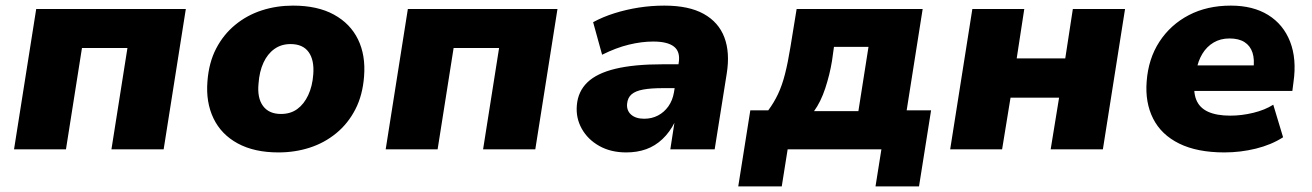

<svg xmlns="http://www.w3.org/2000/svg" viewBox="-20 -532 4674 684"><path d="M30 0 109 -500H642L563 0H377L434 -361H272L215 0Z M972 11Q886 11 827 -21Q768 -53 740.5 -110.5Q713 -168 719 -242Q724 -309 750 -359Q776 -409 818 -443.5Q860 -478 912.5 -495Q965 -512 1024 -512Q1111 -512 1169.5 -480Q1228 -448 1255.5 -391.5Q1283 -335 1277 -260Q1272 -193 1246 -142.5Q1220 -92 1178 -57.5Q1136 -23 1083.5 -6Q1031 11 972 11ZM981 -126Q1015 -126 1039 -143.5Q1063 -161 1078 -193Q1093 -225 1096 -267Q1100 -318 1079.5 -346.5Q1059 -375 1015 -375Q982 -375 957.5 -357.5Q933 -340 918.5 -308.5Q904 -277 901 -234Q896 -183 917 -154.5Q938 -126 981 -126Z M1354 0 1433 -500H1966L1887 0H1701L1758 -361H1596L1539 0Z M2211 11Q2156 11 2115 -12Q2074 -35 2052.5 -73.5Q2031 -112 2035 -157Q2039 -206 2072.5 -238.5Q2106 -271 2172.5 -287Q2239 -303 2341 -303H2414L2401 -218H2341Q2299 -218 2271.5 -213Q2244 -208 2230 -196Q2216 -184 2214 -162Q2212 -138 2228.5 -123.5Q2245 -109 2275 -109Q2302 -109 2324 -120.5Q2346 -132 2361 -153Q2376 -174 2381 -203L2398 -309Q2404 -348 2381 -366Q2358 -384 2307 -384Q2266 -384 2220.5 -373Q2175 -362 2125 -337L2093 -453Q2128 -472 2169.5 -485Q2211 -498 2255.5 -505Q2300 -512 2347 -512Q2434 -512 2487 -482.5Q2540 -453 2560.5 -399Q2581 -345 2569 -270L2526 0H2368L2383 -97H2384Q2366 -61 2340 -36.5Q2314 -12 2282 -0.5Q2250 11 2211 11Z M2610 132 2653 -139H2717Q2737 -166 2751.5 -196.5Q2766 -227 2776.5 -268Q2787 -309 2796 -365L2818 -500H3267L3210 -139H3297L3254 132H3099L3120 0H2786L2765 132ZM2880 -136H3038L3074 -365H2951L2944 -315Q2936 -266 2920 -217.5Q2904 -169 2880 -136Z M3365 0 3444 -500H3629L3602 -324H3775L3802 -500H3988L3909 0H3723L3753 -184H3580L3550 0Z M4342 11Q4245 11 4181 -20.5Q4117 -52 4088 -109.5Q4059 -167 4065 -242Q4071 -323 4110.5 -383.5Q4150 -444 4215 -478Q4280 -512 4365 -512Q4444 -512 4498 -478.5Q4552 -445 4576 -383.5Q4600 -322 4588 -239L4584 -208H4210L4224 -299H4458L4445 -285Q4450 -320 4442 -344.5Q4434 -369 4413.5 -382Q4393 -395 4360 -395Q4328 -395 4303.5 -380.5Q4279 -366 4263.5 -340.5Q4248 -315 4242 -281L4237 -250Q4230 -206 4241.5 -177Q4253 -148 4283.5 -134Q4314 -120 4363 -120Q4403 -120 4444.5 -130Q4486 -140 4516 -159L4551 -43Q4509 -16 4454 -2.5Q4399 11 4342 11Z"/></svg>

Font: Nunito Sans 9pt Black
Style: Italic
Weight: 900
Italic angle: -9°
Version: Version 3.101;gftools[0.9.27]